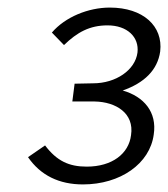

<svg xmlns="http://www.w3.org/2000/svg" viewBox="-20 -865 444 507"><path d="M117 -779 149 -746C184 -780 217 -798 264 -798C316 -798 348 -767 343 -726C337 -680 286 -645 226 -645L177 -644L171 -597H230C286 -596 335 -566 326 -508C320 -459 276 -425 209 -425C162 -425 130 -440 99 -481L54 -450C87 -402 136 -378 199 -378C298 -378 376 -433 386 -510C395 -569 360 -610 304 -626C361 -646 396 -680 403 -729C411 -796 358 -845 270 -845C213 -845 152 -820 117 -779Z"/></svg>

Font: United Sans
Style: Italic
Weight: 400
Italic angle: -8°
Designer: Pablo Impallari, Rodrigo Fuenzalida (Modified by Dan O. Williams)
Version: Version 1.000;PS 001.000;hotconv 1.0.88;makeotf.lib2.5.64775